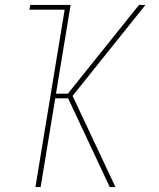

<svg xmlns="http://www.w3.org/2000/svg" viewBox="-20 -755 640 775"><path d="M123 0 241 -716H99L102 -735H265L206 -377H254L541 -735H567L273 -368L446 0H423L255 -358H203L144 0Z"/></svg>

Font: Iosevka Thin Extended Oblique
Style: Regular
Weight: 100
Width: 7
Italic angle: -9°
Monospace: yes
Designer: Belleve Invis
Foundry: Belleve Invis
Version: Version 32.5.0; ttfautohint (v1.8.4)